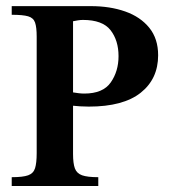

<svg xmlns="http://www.w3.org/2000/svg" viewBox="-20 -619 575 639"><path d="M506.3 -435.1Q506.3 -356.4 448.2 -310.3Q390.1 -264.2 275.4 -264.2Q260.3 -264.2 246.8 -265.1Q233.4 -266.1 223.1 -267.1V-106.9Q223.1 -75.2 229.2 -58.6Q235.4 -42 253.2 -35.6Q271 -29.3 307.1 -29.3V0H19V-29.3Q56.2 -29.3 73.7 -35.6Q91.3 -42 96.7 -59.3Q102.1 -76.7 102.1 -109.4V-497.1Q102.1 -528.3 96.7 -543.9Q91.3 -559.6 73.7 -564.7Q56.2 -569.8 19 -569.8V-598.6H282.7Q346.2 -598.6 396.7 -580.8Q447.3 -563 476.8 -526.6Q506.3 -490.2 506.3 -435.1ZM374.5 -432.1Q374.5 -484.4 347.9 -518.6Q321.3 -552.7 255.9 -552.7Q248.5 -552.7 239.5 -551.3Q230.5 -549.8 223.1 -548.3V-311.5Q231.9 -310.1 241.7 -308.8Q251.5 -307.6 260.3 -307.6Q322.8 -307.6 348.6 -344.7Q374.5 -381.8 374.5 -432.1Z"/></svg>

Font: Scheherazade New SemiBold
Style: Regular
Weight: 600
Designer: SIL International
Foundry: SIL International
Version: Version 4.000